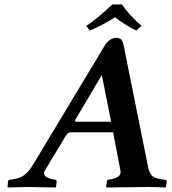

<svg xmlns="http://www.w3.org/2000/svg" viewBox="-20 -825 759 847"><path d="M315.9 -288.1H470.2L429.2 -494.1L314 -299.8Q307.1 -288.1 315.9 -288.1ZM632.8 -90.8Q635.7 -77.6 638.2 -70.6Q640.6 -63.5 646.7 -54.9Q652.8 -46.4 663.8 -41.5Q674.8 -36.6 691.9 -34.2L706.1 -32.2Q715.8 -31.2 715.8 -22.9L711.9 0L710 2Q672.9 0 633.8 0L450.2 2L448.2 0L451.2 -22.9Q452.6 -31.7 458 -32.2L469.2 -34.2Q490.7 -38.1 502.9 -46.9Q514.6 -56.2 511.2 -73.2L479 -241.2H290Q279.8 -241.2 271 -227.1L178.2 -73.2Q168.9 -58.1 179.9 -48.1Q190.9 -38.1 211.9 -34.2L223.1 -32.2Q230 -31.7 230 -22.9L227.1 0L225.1 2Q137.2 0 101.1 0L15.1 2L13.2 0L15.1 -22.9Q15.6 -31.2 24.9 -32.2L39.1 -34.2Q70.8 -38.6 89.8 -54.7Q108.9 -70.8 123.5 -94.7L443.8 -627Q453.6 -642.6 467.3 -650.4Q481 -658.2 491.2 -658.2Q507.3 -658.2 514.4 -650.9Q521.5 -643.6 524.9 -627ZM518.1 -805.2Q548.3 -759.8 604 -710.9L581.1 -689.9Q525.4 -717.8 487.8 -749Q436 -715.8 376 -689.9L360.8 -710.9Q409.7 -743.2 475.1 -805.2Z"/></svg>

Font: Linux Libertine G
Style: Semibold Italic
Weight: 600
Italic angle: -11.5°
Designer: Philipp H. Poll
Foundry: Philipp H. Poll
Version: Version 5.1.1